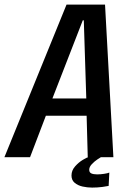

<svg xmlns="http://www.w3.org/2000/svg" viewBox="-48 -696 598 850"><path d="M-28.5 0 246.5 -675.5H417L454 0H340.5L335.5 -183.5H155L85 0ZM184 -260H334L323 -606H318.5ZM360 134.5Q338.5 134.5 317.5 129.8Q296.5 125 282.5 113.2Q268.5 101.5 268.5 81Q268.5 58.5 284.5 40.5Q300.5 22.5 318.5 11.8Q336.5 1 342 0H398.5Q395.5 1.5 382.8 10Q370 18.5 358.5 30.8Q347 43 347 55.5Q347 67.5 356.5 71.8Q366 76 382 76Q397 76 413.2 73.5Q429.5 71 436 68L433 127Q428 128.5 406 131.5Q384 134.5 360 134.5Z"/></svg>

Font: Anybody Medium
Style: Italic
Weight: 500
Italic angle: -10°
Designer: Tyler Finck
Foundry: Etcetera Type Company
Version: Version 1.010; ttfautohint (v1.8.3) -l 8 -r 50 -G 200 -x 14 